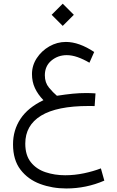

<svg xmlns="http://www.w3.org/2000/svg" viewBox="-20 -707 651 1064"><path d="M327.6 -686.5 389.2 -625 327.6 -563.5 266.1 -625ZM509.3 -189.5 504.4 -119.1Q491.7 -119.6 484.9 -119.6Q478 -119.6 471.2 -119.6Q295.4 -119.6 207.8 -66.2Q120.1 -12.7 120.1 88.9Q120.1 153.3 150.9 191.9Q181.6 230.5 232.2 247.3Q282.7 264.2 341.3 264.2Q393.6 264.2 445.6 253.2Q497.6 242.2 539.1 226.1L558.1 293.9Q458 337.4 347.2 337.4Q269.5 337.4 202.1 312.3Q134.8 287.1 93.5 233.2Q52.2 179.2 52.2 92.8Q52.2 14.2 93.5 -48.3Q134.8 -110.8 220.7 -151.9Q189.9 -183.6 173.6 -218.8Q157.2 -253.9 157.2 -296.4Q157.2 -344.2 183.8 -384.8Q210.4 -425.3 253.4 -450Q296.4 -474.6 345.2 -474.6Q418 -474.6 502 -418.9L475.6 -359.4Q441.4 -379.4 409.9 -390.4Q378.4 -401.4 350.1 -401.4Q300.8 -401.4 264.6 -371.1Q228.5 -340.8 228.5 -289.6Q228.5 -249 251.5 -221.4Q274.4 -193.8 295.4 -176.3Q345.7 -184.1 382.8 -187.7Q419.9 -191.4 458.5 -191.4Q472.7 -191.4 482.4 -190.9Q492.2 -190.4 509.3 -189.5Z"/></svg>

Font: Vazirmatn UI FD Light
Style: Regular
Weight: 300
Designer: Saber Rastikerdar
Foundry: Saber Rastikerdar
Version: Version 33.003